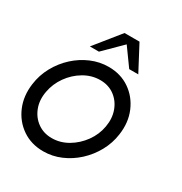

<svg xmlns="http://www.w3.org/2000/svg" viewBox="-175 -821 903 955"><g transform="rotate(30 276.0 -343.0)"><path d="M208 13Q139 13 87.2 -22.5Q35.5 -58 10.2 -117.8Q-15 -177.5 -5 -250Q2.5 -305 28.8 -352.8Q55 -400.5 94.5 -436.8Q134 -473 182.2 -493.5Q230.5 -514 282 -514Q351 -514 402.8 -478.5Q454.5 -443 480 -383Q505.5 -323 495 -250Q487.5 -195.5 461.2 -148Q435 -100.5 395.5 -64.2Q356 -28 308 -7.5Q260 13 208 13ZM212 -65Q260.5 -65 304 -90.5Q347.5 -116 378 -158.2Q408.5 -200.5 417 -250Q426 -300.5 410.5 -342.8Q395 -385 360.5 -410.5Q326 -436 278 -436Q229.5 -436 185.8 -410.2Q142 -384.5 112 -342.2Q82 -300 73 -250Q63.5 -198.5 79.8 -156.5Q96 -114.5 130.8 -89.8Q165.5 -65 212 -65ZM351 -699 427 -555H375L302.5 -655.5L201 -555H149L265 -699Z"/></g></svg>

Font: Urbanist
Style: Italic
Weight: 400
Italic angle: -8°
Designer: Corey Hu
Foundry: Corey Hu
Version: Version 1.330; ttfautohint (v1.8.4.7-5d5b)